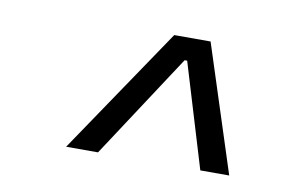

<svg xmlns="http://www.w3.org/2000/svg" viewBox="-44 -765 674 437"><g transform="rotate(10 293.0 -546.5)"><path d="M129.4 -400.4H203.1L360.8 -641.1H366.7L439.5 -400.4H506.3L411.6 -693.4H327.6Z"/></g></svg>

Font: Cascadia Mono PL Light
Style: Italic
Weight: 300
Italic angle: -10°
Monospace: yes
Designer: Aaron Bell
Foundry: Saja Typeworks
Version: Version 2404.023